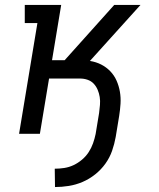

<svg xmlns="http://www.w3.org/2000/svg" viewBox="-20 -540 640 775"><path d="M202 215 201 141Q220 141 239.5 138Q259 135 277 126.5Q295 118 311 104.5Q327 91 338 74Q349 57 355.5 38.5Q362 20 366 1L380 -84Q382 -100 383.5 -116.5Q385 -133 382.5 -148.5Q380 -164 374 -178Q368 -192 358 -202.5Q348 -213 333.5 -218Q319 -223 303 -223H178L141 0H57L131 -447H80V-520H227L190 -297H241L441 -520H547L343 -294Q368 -290 388.5 -279.5Q409 -269 425 -252.5Q441 -236 450.5 -214.5Q460 -193 464 -169.5Q468 -146 466.5 -121.5Q465 -97 461 -72L447 13Q442 41 432.5 68.5Q423 96 405.5 120.5Q388 145 364 164Q340 183 313 194.5Q286 206 257.5 210.5Q229 215 202 215Z"/></svg>

Font: Iosevka Plex Etoile
Style: Italic
Weight: 400
Italic angle: -9°
Designer: Belleve Invis
Foundry: Belleve Invis
Version: Version 25.1.1; ttfautohint (v1.8.4)